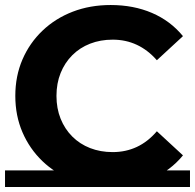

<svg xmlns="http://www.w3.org/2000/svg" viewBox="-22 -732 777 765"><path d="M418 12Q337 12 267.5 -14.5Q198 -41 147 -90Q96 -139 67.5 -205Q39 -271 39 -350Q39 -429 67.5 -495Q96 -561 147.5 -610Q199 -659 268 -685.5Q337 -712 419 -712Q510 -712 583.5 -680.5Q657 -649 707 -588L603 -492Q567 -533 523 -553.5Q479 -574 427 -574Q378 -574 337 -558Q296 -542 266 -512Q236 -482 219.5 -441Q203 -400 203 -350Q203 -300 219.5 -259Q236 -218 266 -188Q296 -158 337 -142Q378 -126 427 -126Q479 -126 523 -146.5Q567 -167 603 -209L707 -113Q657 -52 583.5 -20Q510 12 418 12ZM-2 -53H735V13H-2Z"/></svg>

Font: Montserrat Underline Thin
Style: Bold
Weight: 700
Version: Version 9.000